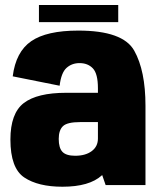

<svg xmlns="http://www.w3.org/2000/svg" viewBox="-20 -720 621 747"><path d="M391 0 377.5 -39Q377 -38.5 376 -37.5Q327.5 6.5 223 6.5Q128.5 6.5 74.5 -29.5Q20.5 -65.5 20.5 -177Q20.5 -279 72.5 -319Q124.5 -359 238 -359H361V-376.5Q361 -433 341.5 -453.8Q322 -474.5 289.5 -474.5Q259.5 -474.5 238.8 -455.8Q218 -437 212 -386.5L29.5 -423Q41.5 -518.5 101.5 -559.8Q161.5 -601 284.5 -601Q458.5 -601 502.2 -523Q546 -445 546 -308.5V0ZM361 -181V-245H292Q241.5 -245 225 -229.2Q208.5 -213.5 208.5 -179.5Q208.5 -144.5 223 -129.2Q237.5 -114 272.5 -114Q312.5 -114 336.8 -132Q361 -150 361 -181ZM131.5 -634V-700.5H440V-634Z"/></svg>

Font: Anybody ExtraBold
Style: Regular
Weight: 800
Designer: Tyler Finck
Foundry: Etcetera Type Company
Version: Version 1.010; ttfautohint (v1.8.3) -l 8 -r 50 -G 200 -x 14 